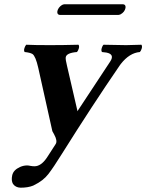

<svg xmlns="http://www.w3.org/2000/svg" viewBox="-20 -645 684 897"><path d="M533.2 -575.2H259.3Q245.6 -576.7 248 -592.8Q252 -610.4 269.5 -621.6Q275.4 -624.5 279.8 -625H555.7Q568.4 -623.5 566.4 -607.9Q562.5 -588.9 543.5 -578.1Q537.6 -575.7 533.2 -575.2ZM206.1 168Q181.6 199.7 138.7 220.2Q136.2 221.2 134.8 222.2Q111.3 231.9 75.7 231.9Q52.2 231 40.5 213.9Q31.7 198.7 37.1 173.8Q42.5 149.4 73.2 135.3Q89.8 127.9 106.9 127.9Q113.3 127.9 121.6 129.9Q132.3 131.8 141.1 131.8Q171.4 131.8 198.2 92.8Q201.7 87.9 204.6 83L240.2 27.8Q249.5 13.2 232.9 -17.1Q227.1 -27.8 224.6 -32.2L158.7 -328.1Q146.5 -382.3 131.8 -392.6Q120.6 -399.4 95.2 -401.9Q88.4 -410.2 98.1 -429.7Q100.6 -434.1 102.5 -436Q142.1 -434.1 213.4 -434.1Q272.5 -434.1 346.7 -436Q353.5 -427.7 344.2 -408.7Q341.8 -404.3 339.4 -401.9Q290.5 -397.9 287.1 -377.4Q285.6 -367.2 293 -337.9L341.3 -128.9Q341.8 -126.5 341.8 -125Q342.8 -126.5 342.8 -127L495.1 -357.9Q517.1 -391.6 477.1 -399.4Q468.8 -400.9 456.5 -401.9Q449.7 -410.2 459 -429.7Q461.4 -434.1 463.9 -436Q537.6 -434.1 569.3 -434.1Q591.8 -434.1 640.6 -436Q647.5 -427.7 638.2 -408.7Q635.7 -404.3 633.3 -401.9Q585 -397.9 544.4 -346.2Q541 -341.8 539.1 -338.9Q412.1 -153.8 269 74.2Q231.4 134.8 206.1 168Z"/></svg>

Font: Linux Libertine Slanted O
Style: Bold Slanted
Weight: 700
Designer: Philipp H. Poll
Foundry: Philipp H. Poll
Version: Version 5.0.0